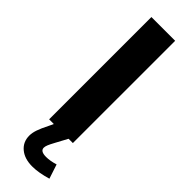

<svg xmlns="http://www.w3.org/2000/svg" viewBox="-316 -727 958 958"><g transform="rotate(45 163.5 -248.0)"><path d="M247.6 0H80.1V-721.7H247.6ZM265.6 132.8 290.5 208.5Q262.2 216.8 236.6 221.4Q210.9 226.1 186.5 226.1Q132.3 226.1 99.9 199Q67.4 171.9 67.4 127.4Q67.4 107.9 75.2 84.7Q83 61.5 102.5 22.9L113.3 0V-1.5H215.3L217.3 0L183.1 63.5Q170.9 85.9 166 98.1Q161.1 110.4 161.1 119.1Q161.1 143.6 202.1 143.6Q230 143.6 265.6 132.8Z"/></g></svg>

Font: Estedad-FD ExtraBold
Style: Regular
Weight: 800
Designer: Amin Abedi
Version: Version 7.3